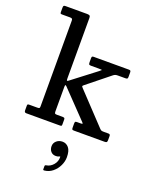

<svg xmlns="http://www.w3.org/2000/svg" viewBox="-195 -883 1038 1312"><g transform="rotate(20 324.0 -227.0)"><path d="M101 -718H45Q35.5 -718 33.2 -720.5Q31 -723 31 -732V-761.5Q31 -772.5 33.8 -776.2Q36.5 -780 47 -780H204Q216 -780 222 -776.5Q228 -773 228 -760V-325.5Q228 -311 229.5 -306Q231 -301 240.5 -308L415 -441.5Q428.5 -452 429.5 -454.2Q430.5 -456.5 405 -456.5H350Q338 -456.5 335.2 -460.8Q332.5 -465 332.5 -477.5V-504.5Q332.5 -513.5 335.2 -516.8Q338 -520 346.5 -520H602Q611 -520 614 -516.8Q617 -513.5 617 -504V-472.5Q617 -462 613.2 -459.2Q609.5 -456.5 599 -456.5H545.5Q533.5 -456.5 526.8 -454Q520 -451.5 513.5 -446.5L351 -316Q341.5 -308.5 341.2 -305.2Q341 -302 349.5 -293L556 -74Q562 -67.5 567 -64.8Q572 -62 585.5 -62H621Q633.5 -62 633.5 -49V-19Q633.5 -7 629.5 -3.5Q625.5 0 614 0H391.5Q381 0 378.8 -3.8Q376.5 -7.5 376.5 -18.5V-44.5Q376.5 -55.5 379 -58.8Q381.5 -62 392.5 -62H415Q431.5 -62 431.2 -65Q431 -68 424.5 -75L239 -268Q232.5 -274 230.2 -272Q228 -270 228 -255.5V-80.5Q228 -70 230.8 -66Q233.5 -62 245 -62H285.5Q293.5 -62 298.5 -59.8Q303.5 -57.5 303.5 -48.5V-12Q303.5 -3.5 300.2 -1.8Q297 0 288 0H45.5Q31 0 31 -15.5V-51.5Q31 -58.5 34.5 -60.2Q38 -62 45.5 -62H102.5Q114 -62 117.5 -64.5Q121 -67 121 -78V-701Q121 -712 116.2 -715Q111.5 -718 101 -718ZM284.5 152Q284.5 128.5 302.2 113Q320 97.5 345.5 97.5Q372.5 97.5 390.8 119.2Q409 141 409 188Q409 218.5 394.5 249Q380 279.5 354.2 300.8Q328.5 322 295 325.5Q290 326 287.8 325Q285.5 324 285.5 318.5V296.5Q285.5 289 295.5 287.5Q324 283.5 345.2 258.8Q366.5 234 365.5 201.5Q365 195.5 357 200.5Q349 205.5 334 205.5Q311 205.5 297.8 190.2Q284.5 175 284.5 152Z"/></g></svg>

Font: Besley* Medium
Style: Regular
Weight: 500
Designer: Owen Earl
Foundry: indestructible type*
Version: Version 3.000; ttfautohint (v1.8.3)